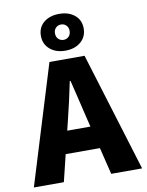

<svg xmlns="http://www.w3.org/2000/svg" viewBox="-96 -965 793 1034"><g transform="rotate(-10 300.0 -448.5)"><path d="M4 0 204 -651H396L596 0H427L348 -323Q337 -371 323.5 -426Q310 -481 298 -531H294Q284 -481 271.5 -426Q259 -371 247 -323L168 0ZM142 -147V-270H456V-147ZM300 -696Q248 -696 215.5 -724Q183 -752 183 -797Q183 -843 215.5 -870Q248 -897 300 -897Q352 -897 384.5 -870Q417 -843 417 -797Q417 -752 384.5 -724Q352 -696 300 -696ZM300 -755Q317 -755 328.5 -766.5Q340 -778 340 -797Q340 -816 328.5 -827.5Q317 -839 300 -839Q283 -839 271.5 -827.5Q260 -816 260 -797Q260 -778 271.5 -766.5Q283 -755 300 -755Z"/></g></svg>

Font: Source Code Pro ExtraBold
Style: Regular
Weight: 800
Monospace: yes
Designer: Paul D. Hunt, Teo Tuominen
Foundry: Adobe Systems Incorporated
Version: Version 1.018;hotconv 1.0.116;makeotfexe 2.5.65601